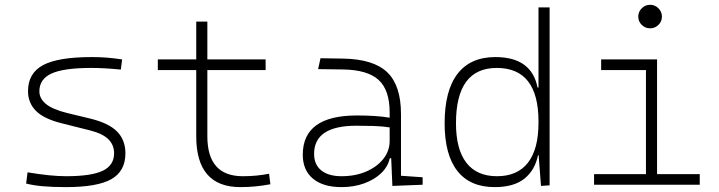

<svg xmlns="http://www.w3.org/2000/svg" viewBox="-20 -763 2970 793"><path d="M252.9 9.8Q196.8 9.8 157.7 6.3Q118.7 2.9 87.9 -4.9L93.8 -51.3Q189 -35.2 252.9 -35.2Q356.9 -35.2 404.1 -57.6Q451.2 -80.1 451.2 -129.9Q451.2 -164.6 427.5 -188Q403.8 -211.4 351.1 -224.6L236.3 -253.4Q161.1 -272 128.4 -305.2Q95.7 -338.4 95.7 -386.2Q95.7 -460.9 158 -494.1Q220.2 -527.3 359.4 -527.3Q391.6 -527.3 419.7 -525.1Q447.8 -522.9 484.4 -517.6L479 -475.6Q439 -479.5 409.9 -481Q380.9 -482.4 356.4 -482.4Q243.7 -482.4 193.1 -459.5Q142.6 -436.5 142.6 -385.7Q142.6 -356.4 169.7 -333.7Q196.8 -311 258.8 -295.9L350.1 -273.9Q429.2 -254.9 463.6 -219.7Q498 -184.6 498 -129.9Q498 -56.2 440.2 -23.2Q382.3 9.8 252.9 9.8Z M972.7 9.8Q790.5 9.8 790.5 -200.2V-473.6H631.8V-517.6H790.5V-673.8H836.4V-517.6H1077.1V-473.6H836.4V-200.2Q836.4 -35.2 982.4 -35.2Q1012.7 -35.2 1039.1 -37.8Q1065.4 -40.5 1091.3 -45.4L1096.7 -2Q1065.4 3.9 1035.6 6.8Q1005.9 9.8 972.7 9.8Z M1600.6 4.9 1595.7 -109.4H1589.8Q1582.5 -75.2 1554.9 -48.3Q1527.3 -21.5 1484.9 -5.9Q1442.4 9.8 1390.6 9.8Q1314 9.8 1272.2 -25.4Q1230.5 -60.5 1230.5 -124Q1230.5 -286.1 1454.1 -286.1Q1492.2 -286.1 1527.1 -283.9Q1562 -281.7 1589.4 -276.9V-297.9Q1589.4 -391.1 1543.7 -432.9Q1498 -474.6 1396.5 -476.1L1293.9 -477.5L1303.7 -522.5L1396.5 -521Q1522.5 -519 1579.3 -464.6Q1636.2 -410.2 1636.2 -291.5V-37.1L1725.6 -30.8V0ZM1589.4 -236.8Q1558.6 -241.7 1521.7 -242.7Q1484.9 -243.7 1451.7 -243.7Q1277.3 -243.7 1277.3 -127.4Q1277.3 -83 1307.1 -59.1Q1336.9 -35.2 1390.6 -35.2Q1447.3 -35.2 1492.2 -54.4Q1537.1 -73.7 1563.2 -106.7Q1589.4 -139.6 1589.4 -181.2Z M2022.9 9.8Q1921.4 9.8 1868.9 -57.1Q1816.4 -124 1816.4 -253.9Q1816.4 -388.7 1869.6 -458Q1922.9 -527.3 2025.9 -527.3Q2175.8 -527.3 2200.2 -401.4H2204.1V-732.4H2250V2.4L2214.4 4.9L2204.6 -122.1H2202.1Q2189.9 -61 2146.5 -25.6Q2103 9.8 2022.9 9.8ZM2204.1 -255.9V-261.2Q2204.1 -482.4 2031.7 -482.4Q1863.3 -482.4 1863.3 -253.9Q1863.3 -146.5 1906.2 -90.8Q1949.2 -35.2 2032.7 -35.2Q2117.2 -35.2 2160.6 -91.1Q2204.1 -147 2204.1 -255.9Z M2433.6 0V-43.9H2647.9V-473.6H2462.9V-517.6H2693.8V-43.9H2870.1V0ZM2665 -646Q2645 -646 2630.6 -660.2Q2616.2 -674.3 2616.2 -694.3Q2616.2 -714.4 2630.6 -728.8Q2645 -743.2 2665 -743.2Q2685.1 -743.2 2699.5 -728.8Q2713.9 -714.4 2713.9 -694.3Q2713.9 -674.3 2699.5 -660.2Q2685.1 -646 2665 -646Z"/></svg>

Font: Cascadia Mono NF ExtraLight
Style: Regular
Weight: 200
Monospace: yes
Designer: Aaron Bell
Foundry: Saja Typeworks
Version: Version 2404.023; ttfautohint (v1.8.4)